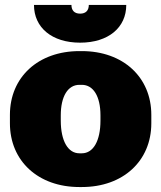

<svg xmlns="http://www.w3.org/2000/svg" viewBox="-20 -740 650 774"><path d="M117 -720C117 -629 189 -568 303 -568C417 -568 489 -629 489 -720H338C338 -699 327 -685 303 -685C279 -685 268 -699 268 -720ZM300 14H310C476 14 590 -91 590 -243V-277C590 -429 476 -534 310 -534H300C134 -534 20 -429 20 -277V-243C20 -91 134 14 300 14ZM300 -122C254 -122 225 -172 225 -254V-275C225 -352 254 -398 300 -398H310C356 -398 385 -352 385 -275V-254C385 -172 356 -122 310 -122Z"/></svg>

Font: Fixel Text Black
Style: Regular
Weight: 900
Width: 4
Designer: AlfaBravo + MacPaw
Foundry: Kyrylo Tkachov, Marchela Mozhyna, Serhii Makarenko, Maria Weinstein, Zakhar Kryvoshyya
Version: Version 1.211